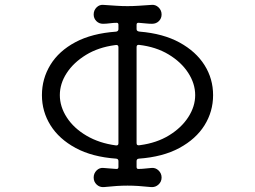

<svg xmlns="http://www.w3.org/2000/svg" viewBox="-20 -748 1040 783"><path d="M849 -360Q849 -293 814 -237Q779 -181 711.5 -144.5Q644 -108 546 -101Q537 -100 537 -91V-67Q537 -59 544 -59Q557 -59 570.5 -60.5Q584 -62 597 -63Q614 -65 626.5 -53Q639 -41 639 -24Q639 -7 626.5 4.5Q614 16 597 15Q568 12 545 10.5Q522 9 500 9Q478 9 455 10.5Q432 12 403 15Q386 16 374 4.5Q362 -7 362 -24Q362 -41 374 -53Q386 -65 403 -63Q415 -62 428 -61Q441 -60 454 -59H456Q463 -59 463 -67V-91Q463 -100 454 -101Q356 -108 288.5 -144.5Q221 -181 186 -237Q151 -293 151 -360Q151 -427 185.5 -483.5Q220 -540 287.5 -576Q355 -612 454 -619Q463 -621 463 -629V-647Q463 -655 456 -655Q443 -655 428 -653Q413 -651 400 -651Q384 -651 373 -662Q362 -673 362 -689Q362 -706 374 -718Q386 -730 403 -728Q432 -726 455 -724.5Q478 -723 500 -723Q522 -723 545 -724.5Q568 -726 597 -728Q614 -730 626.5 -718Q639 -706 639 -689Q639 -673 628 -662Q617 -651 600 -651Q588 -651 574 -652.5Q560 -654 546 -655H544Q537 -655 537 -647V-629Q537 -620 550 -619Q646 -611 712.5 -574.5Q779 -538 814 -482.5Q849 -427 849 -360ZM776 -360Q776 -407 747.5 -451Q719 -495 667.5 -526Q616 -557 547 -565H545Q537 -565 537 -556V-164Q537 -153 551 -156Q619 -165 669.5 -196Q720 -227 748 -270.5Q776 -314 776 -360ZM224 -360Q224 -313 252.5 -269Q281 -225 333 -194.5Q385 -164 453 -155H455Q463 -155 463 -164V-556Q463 -567 449 -564Q381 -555 330.5 -524Q280 -493 252 -450Q224 -407 224 -360Z"/></svg>

Font: Kiwi Maru
Style: Regular
Weight: 400
Designer: Hiroki-Chan
Version: Version 1.100